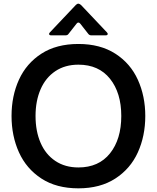

<svg xmlns="http://www.w3.org/2000/svg" viewBox="-20 -1015 857 1048"><path d="M43 -382Q43 -491 83.5 -580Q124 -669 206 -722Q288 -775 408 -775Q527 -775 609.5 -722Q692 -669 732.5 -579.5Q773 -490 773 -382Q773 -273 732.5 -183.5Q692 -94 609.5 -40.5Q527 13 408 13Q288 13 206 -40.5Q124 -94 83.5 -183.5Q43 -273 43 -382ZM642 -382Q642 -508 580.5 -585Q519 -662 408 -662Q335 -662 282 -626.5Q229 -591 201.5 -527.5Q174 -464 174 -382Q174 -299 201.5 -235.5Q229 -172 282 -136.5Q335 -101 408 -101Q519 -101 580.5 -178Q642 -255 642 -382ZM260 -822Q248 -822 248 -830Q248 -834 253 -839L394 -988Q401 -995 408 -995Q413 -995 422 -988L563 -839Q568 -834 568 -830Q568 -822 556 -822H479Q468 -822 462 -830L418 -886Q413 -892 408 -892Q402 -892 398 -886L354 -830Q349 -822 337 -822Z"/></svg>

Font: Open Sauce Two SemiBold
Style: Regular
Weight: 600
Designer: Alfredo Marco Pradil
Foundry: Creative Sauce Fz LLC
Version: Version 1.477